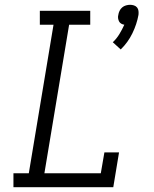

<svg xmlns="http://www.w3.org/2000/svg" viewBox="-20 -780 640 800"><path d="M483 -574 450 -604Q466 -619 477.5 -638Q489 -657 498 -677Q491 -678 485 -681.5Q479 -685 476 -691Q473 -697 472 -704Q471 -711 473 -718Q474 -726 478 -734.5Q482 -743 489 -749Q496 -755 505 -757.5Q514 -760 522 -760Q530 -760 538 -757.5Q546 -755 551 -749Q556 -743 557 -734.5Q558 -726 557 -718Q550 -679 531.5 -641Q513 -603 483 -574ZM452 0H36V-58H100L203 -677H146V-735H356V-677H268L165 -58H400L415 -145H476Z"/></svg>

Font: Iosevka HT Light Extended
Style: Italic
Weight: 300
Width: 7
Italic angle: -9°
Monospace: yes
Designer: Belleve Invis
Foundry: Belleve Invis
Version: Version 32.3.0; ttfautohint (v1.8.4)